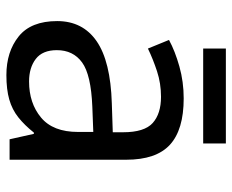

<svg xmlns="http://www.w3.org/2000/svg" viewBox="-83 -634 727 601"><g transform="rotate(90 280.5 -333.5)"><path d="M215 10Q142 10 94 -28.5Q46 -67 46 -149Q46 -229 109 -272.5Q172 -316 303 -320L394 -323V-355Q394 -422 365 -448Q336 -474 283 -474Q241 -474 203 -461.5Q165 -449 132 -433L105 -499Q140 -518 188 -531.5Q236 -545 288 -545Q386 -545 433 -502Q480 -459 480 -365V0H416L399 -76H395Q372 -47 347.5 -27.5Q323 -8 291.5 1Q260 10 215 10ZM235 -61Q303 -61 348 -98.5Q393 -136 393 -214V-262L314 -259Q214 -255 175.5 -227Q137 -199 137 -148Q137 -103 164.5 -82Q192 -61 235 -61ZM429 -677V-606H132V-677Z"/></g></svg>

Font: Noto Sans Symbols
Style: Regular
Weight: 400
Designer: Monotype Design Team
Foundry: Monotype Imaging Inc.
Version: Version 2.002